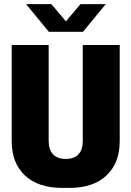

<svg xmlns="http://www.w3.org/2000/svg" viewBox="-20 -905 640 935"><path d="M282 10Q166 10 101.5 -50.5Q37 -111 37 -218V-686H217V-218Q217 -176 238.5 -153.5Q260 -131 300 -131Q341 -131 362 -153.5Q383 -176 383 -218V-686H563V-218Q563 -111 498.5 -50.5Q434 10 319 10ZM218 -750 107 -885H230L317 -782H285L372 -885H495L384 -750Z"/></svg>

Font: Chivo Mono Medium ExtraBold
Style: Regular
Weight: 800
Monospace: yes
Version: Version 1.008